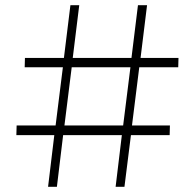

<svg xmlns="http://www.w3.org/2000/svg" viewBox="-20 -719 751 739"><path d="M666 -460H516L488 -236H634L633 -199H484L459 0H425L449 -199H223L199 0H165L189 -199H43L44 -236H194L222 -460H75L76 -496H226L251 -699H285L260 -496H486L511 -699H546L521 -496H667ZM454 -236 482 -460H256L228 -236Z"/></svg>

Font: Montserrat arm2 ExtraLight
Style: Regular
Weight: 275
Designer: Julieta Ulanovsky
Foundry: Julieta Ulanovsky
Version: Version 6.000